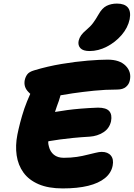

<svg xmlns="http://www.w3.org/2000/svg" viewBox="-20 -1045 747 1072"><path d="M330 7Q250 7 195.5 -16.5Q141 -40 111 -81.5Q81 -123 73 -177.5Q65 -232 77 -293Q83 -323 92.5 -360Q102 -397 116 -439Q130 -479 149 -521Q143 -526 139 -531Q111 -559 118 -597Q122 -616 132.5 -630Q143 -644 170 -652Q246 -675 324.5 -688Q403 -701 470.5 -706.5Q538 -712 581 -712Q648 -712 681.5 -678Q715 -644 705 -597Q701 -575 683.5 -560Q666 -545 634 -545Q568 -545 504.5 -538.5Q441 -532 386 -524Q349 -518 318 -513Q314 -500 309 -483Q298 -454 287 -420Q290 -420 294 -421Q322 -426 356 -430.5Q390 -435 432 -438.5Q474 -442 527 -444Q573 -444 590 -424.5Q607 -405 600 -368Q591 -328 557.5 -306.5Q524 -285 481 -282Q430 -279 389.5 -275Q349 -271 316 -266.5Q283 -262 254 -257Q251 -256 249 -255Q249 -240 253 -227Q260 -198 281 -181Q302 -164 336 -164Q376 -164 409 -169Q442 -174 468 -181L514 -192Q534 -197 548 -197Q582 -197 599 -176.5Q616 -156 609 -120Q601 -79 566 -50.5Q531 -22 472 -7.5Q413 7 330 7ZM480 -760Q444 -760 429 -776Q414 -792 419 -817Q423 -834 433 -848Q443 -862 461 -877Q485 -897 499.5 -916.5Q514 -936 530 -964Q550 -1000 575.5 -1012.5Q601 -1025 633 -1025Q675 -1025 693.5 -1003.5Q712 -982 704 -938Q694 -890 659 -849.5Q624 -809 576.5 -784.5Q529 -760 480 -760Z"/></svg>

Font: Shantell Sans Light ExtraBold
Style: Italic
Weight: 800
Italic angle: -11°
Version: Version 1.008;[ac192a2d6]